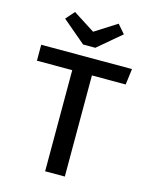

<svg xmlns="http://www.w3.org/2000/svg" viewBox="-133 -1006 867 1093"><g transform="rotate(15 300.0 -460.0)"><path d="M357 0H241V-596H33V-690H568L556 -596H357ZM472 -869 335 -753H263L126 -869L171 -920L299 -838L428 -920Z"/></g></svg>

Font: Fira Mono Medium
Style: Regular
Weight: 500
Designer: Carrois Corporate & Edenspiekermann AG
Foundry: Carrois Corporate GbR & Edenspiekermann AG
Version: Version 3.206